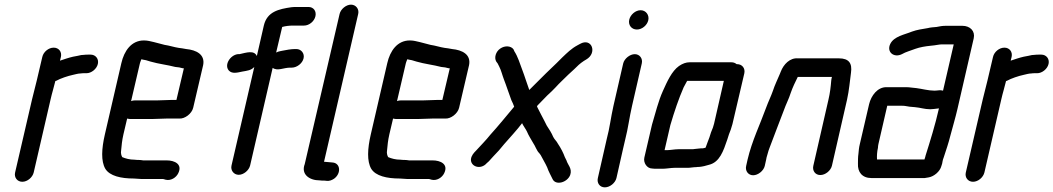

<svg xmlns="http://www.w3.org/2000/svg" viewBox="-20 -721 4532 826"><path d="M162 -476 138 -374C132 -350 124 -319 118 -294L45 21C40 42 54 61 76 61C98 61 120 42 125 21L198 -295C203 -318 213 -350 218 -372C219 -373 220 -373 221 -373C241 -384 271 -394 294 -399C304 -401 316 -405 327 -405C332 -406 337 -406 342 -406H352C373 -406 396 -424 401 -446C406 -468 391 -486 370 -486H360C353 -486 347 -486 341 -485C334 -485 325 -484 315 -481L294 -477C276 -473 256 -466 238 -460L242 -476C247 -498 233 -516 211 -516C189 -516 167 -498 162 -476Z M697 -211H751C775 -209 805 -232 811 -257L854 -441C863 -487 824 -506 781 -510L764 -513L749 -515C729 -518 709 -525 688 -528C674 -531 656 -537 642 -540C627 -543 617 -547 599 -547C545 -547 514 -502 502 -449L431 -142C417 -81 414 -28 433 5C452 36 500 47 556 47C567 47 575 49 587 49H679C685 49 687 51 692 52C715 58 738 43 747 24C766 -15 731 -31 697 -31H596C589 -32 583 -33 575 -33C570 -33 565 -33 559 -34C538 -34 520 -39 506 -45C502 -51 499 -63 501 -73C503 -95 505 -117 511 -143L527 -211C532 -210 535 -209 540 -209H634C649 -209 683 -211 697 -211ZM653 -289H559C554 -289 549 -288 544 -286L582 -449C583 -452 584 -456 587 -463L588 -466C594 -465 600 -463 608 -462L628 -456C662 -446 700 -442 734 -433L751 -431C757 -430 764 -427 771 -427L739 -291H715C702 -291 668 -289 653 -289Z M1007 31C1028 31 1051 12 1056 -9L1153 -429C1174 -414 1200 -430 1228 -430H1235C1257 -430 1281 -448 1286 -470C1291 -491 1276 -510 1255 -510H1248C1234 -510 1209 -506 1196 -503L1186 -501C1180 -500 1174 -498 1168 -495L1194 -605C1208 -609 1225 -611 1241 -611H1288C1310 -611 1332 -629 1337 -651C1342 -673 1329 -691 1307 -691H1260C1250 -691 1241 -691 1234 -690C1179 -682 1129 -671 1115 -611L1085 -480C1073 -506 1041 -495 1010 -488H1003C970 -484 943 -441 965 -417C979 -403 999 -408 1022 -413C1044 -417 1060 -418 1074 -433L976 -9C971 12 986 31 1007 31Z M1441 -661 1291 -15C1274 29 1311 55 1355 55C1361 56 1368 56 1375 56L1386 57C1397 58 1406 55 1417 48C1449 25 1445 -20 1410 -22L1399 -23L1376 -25H1374L1521 -661C1526 -682 1511 -701 1490 -701C1469 -701 1446 -682 1441 -661Z M1841 -211H1895C1919 -209 1949 -232 1955 -257L1998 -441C2007 -487 1968 -506 1925 -510L1908 -513L1893 -515C1873 -518 1853 -525 1832 -528C1818 -531 1800 -537 1786 -540C1771 -543 1761 -547 1743 -547C1689 -547 1658 -502 1646 -449L1575 -142C1561 -81 1558 -28 1577 5C1596 36 1644 47 1700 47C1711 47 1719 49 1731 49H1823C1829 49 1831 51 1836 52C1859 58 1882 43 1891 24C1910 -15 1875 -31 1841 -31H1740C1733 -32 1727 -33 1719 -33C1714 -33 1709 -33 1703 -34C1682 -34 1664 -39 1650 -45C1646 -51 1643 -63 1645 -73C1647 -95 1649 -117 1655 -143L1671 -211C1676 -210 1679 -209 1684 -209H1778C1793 -209 1827 -211 1841 -211ZM1797 -289H1703C1698 -289 1693 -288 1688 -286L1726 -449C1727 -452 1728 -456 1731 -463L1732 -466C1738 -465 1744 -463 1752 -462L1772 -456C1806 -446 1844 -442 1878 -433L1895 -431C1901 -430 1908 -427 1915 -427L1883 -291H1859C1846 -291 1812 -289 1797 -289Z M2475 -532 2464 -526C2438 -512 2420 -494 2398 -473L2375 -450C2343 -420 2315 -392 2283 -360L2257 -334C2248 -358 2236 -397 2227 -420C2216 -449 2208 -477 2193 -500L2189 -509C2178 -524 2152 -526 2132 -512C2113 -499 2105 -473 2115 -456L2121 -448L2128 -434C2136 -419 2141 -397 2148 -379C2158 -354 2170 -316 2180 -290C2185 -280 2189 -271 2192 -262C2161 -225 2122 -177 2090 -142C2071 -118 2048 -95 2028 -73C2018 -63 2008 -52 2006 -36C2004 -4 2048 11 2074 -19L2083 -27L2102 -48C2119 -65 2134 -82 2149 -101C2169 -124 2207 -165 2226 -191C2231 -180 2243 -164 2247 -155C2254 -138 2264 -123 2273 -107C2283 -93 2289 -72 2300 -62L2306 -54C2314 -38 2326 -19 2334 -1C2340 17 2349 32 2357 49C2370 78 2420 65 2433 32C2443 4 2422 -12 2417 -31L2410 -45C2404 -62 2393 -84 2380 -103C2374 -115 2366 -120 2360 -132C2353 -149 2342 -166 2332 -181L2322 -201C2314 -217 2301 -240 2292 -259C2291 -261 2291 -263 2290 -264C2292 -267 2294 -269 2297 -272L2334 -310C2348 -323 2361 -335 2370 -345C2386 -363 2408 -383 2425 -400L2450 -423C2465 -438 2474 -447 2492 -459L2502 -465C2551 -493 2526 -561 2475 -532Z M2661 -448 2619 -265C2608 -217 2603 -170 2590 -122L2552 45C2547 66 2560 85 2582 85C2604 85 2627 66 2632 45L2660 -79L2670 -122C2682 -168 2688 -218 2699 -265L2741 -448C2746 -469 2732 -488 2711 -488C2690 -488 2666 -469 2661 -448ZM2687 -636C2682 -613 2697 -594 2720 -594C2742 -594 2764 -612 2769 -634C2774 -656 2759 -677 2736 -677C2714 -677 2692 -658 2687 -636Z M3004 -83C2999 -83 2994 -83 2987 -82L2968 -80C2963 -79 2960 -79 2957 -79H2898C2883 -79 2863 -75 2849 -75H2839L2864 -183C2881 -241 2900 -297 2921 -345L2935 -371C2936 -372 2936 -372 2936 -373H3094L3052 -189C3049 -180 3048 -175 3047 -172C3045 -167 3042 -160 3039 -152L3032 -130C3026 -116 3022 -102 3016 -87V-86C3012 -85 3008 -83 3004 -83ZM2786 4C2791 5 2799 5 2808 5H2831C2846 5 2867 1 2882 1H2939C2950 1 2963 -2 2975 -2C2980 -3 2986 -3 2989 -3C3001 -4 3018 -8 3030 -12C3076 -23 3092 -71 3109 -121L3116 -143C3123 -160 3125 -166 3131 -187L3182 -405C3187 -427 3173 -445 3151 -445H3149C3143 -450 3136 -453 3127 -453H2946C2932 -453 2917 -448 2901 -437C2870 -415 2850 -370 2832 -330C2812 -286 2800 -235 2785 -185L2752 -43C2747 -21 2763 4 2786 4Z M3270 -7 3276 -34C3277 -39 3278 -47 3282 -58C3284 -68 3288 -77 3291 -86C3310 -138 3333 -195 3352 -246C3361 -272 3374 -296 3382 -322C3390 -345 3401 -368 3412 -390H3559C3558 -385 3556 -379 3556 -374C3554 -349 3551 -321 3544 -292L3479 -8C3474 13 3487 32 3509 32C3531 32 3554 13 3559 -8L3624 -292C3633 -332 3636 -372 3641 -408C3647 -449 3632 -470 3589 -470H3413C3378 -473 3351 -444 3339 -413C3338 -410 3337 -407 3335 -403C3325 -379 3313 -355 3305 -330C3297 -307 3285 -283 3276 -258C3250 -186 3215 -115 3196 -34L3190 -7C3185 14 3199 33 3220 33C3241 33 3265 14 3270 -7Z M4000 -331C3974 -331 3946 -339 3922 -342L3903 -344C3894 -345 3887 -346 3879 -346H3793C3755 -346 3728 -310 3719 -273L3679 -101C3677 -94 3676 -86 3675 -79L3673 -59C3671 -47 3671 -28 3671 -17C3669 19 3689 45 3729 45H3958C3963 44 3969 43 3976 42C3998 38 4024 17 4030 -7C4033 -14 4034 -21 4035 -27C4036 -32 4037 -37 4040 -44C4051 -78 4060 -103 4069 -139C4078 -173 4091 -217 4099 -252L4169 -556C4176 -587 4154 -610 4120 -610H4050C4035 -610 4023 -608 4009 -605C3998 -604 3981 -603 3971 -600C3947 -596 3925 -593 3903 -585C3872 -572 3826 -565 3810 -532C3793 -497 3826 -471 3860 -488C3877 -498 3898 -503 3918 -511C3937 -518 3962 -522 3982 -524L4000 -526C4010 -527 4021 -530 4031 -530H4083L4037 -331C4024 -335 4015 -331 4000 -331ZM3962 -52C3962 -50 3959 -41 3958 -38C3957 -34 3957 -35 3957 -35H3753C3752 -49 3753 -68 3757 -85C3757 -90 3758 -96 3759 -101L3797 -266H3861C3866 -266 3870 -266 3875 -265L3893 -262C3900 -261 3907 -261 3916 -260C3940 -258 3957 -251 3982 -251C3993 -251 4003 -253 4013 -254C4015 -254 4017 -254 4020 -255L4019 -253C4004 -186 3981 -112 3962 -52Z M4252 -476 4228 -374C4222 -350 4214 -319 4208 -294L4135 21C4130 42 4144 61 4166 61C4188 61 4210 42 4215 21L4288 -295C4293 -318 4303 -350 4308 -372C4309 -373 4310 -373 4311 -373C4331 -384 4361 -394 4384 -399C4394 -401 4406 -405 4417 -405C4422 -406 4427 -406 4432 -406H4442C4463 -406 4486 -424 4491 -446C4496 -468 4481 -486 4460 -486H4450C4443 -486 4437 -486 4431 -485C4424 -485 4415 -484 4405 -481L4384 -477C4366 -473 4346 -466 4328 -460L4332 -476C4337 -498 4323 -516 4301 -516C4279 -516 4257 -498 4252 -476Z"/></svg>

Font: Electronic
Style: ExBdIt
Weight: 800
Version: Version 1.011